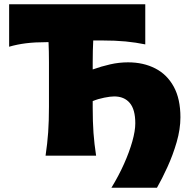

<svg xmlns="http://www.w3.org/2000/svg" viewBox="-20 -733 886 904"><path d="M504.5 151Q538.5 95.5 563.8 39Q589 -17.5 603 -67.2Q617 -117 617 -152.5Q617 -217.5 591 -248.2Q565 -279 517.5 -279Q500 -279 471 -273.2Q442 -267.5 416.5 -257V-226Q416.5 -159.5 420.2 -107.2Q424 -55 432.5 0H194.5Q203 -56.5 206.8 -109.8Q210.5 -163 210.5 -230.5V-441Q210.5 -491.5 208.5 -534.5H198.5Q144 -534.5 102.2 -529.2Q60.5 -524 23 -513V-713H664V-524Q620.5 -533 571.8 -537.8Q523 -542.5 459.5 -542.5H419Q416.5 -496 416.5 -441V-406Q457 -420.5 498.8 -430Q540.5 -439.5 583 -439.5Q655 -439.5 710.8 -411Q766.5 -382.5 798 -325Q829.5 -267.5 829.5 -180.5Q829.5 -125 811.8 -63.8Q794 -2.5 768.2 53.8Q742.5 110 719 151Z"/></svg>

Font: Commissioner Flair ExtraBold
Style: Regular
Weight: 800
Designer: Kostas Bartsokas
Foundry: Kostas Bartsokas
Version: Version 1.000; ttfautohint (v1.8.3)